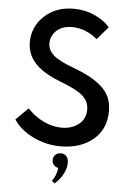

<svg xmlns="http://www.w3.org/2000/svg" viewBox="-64 -810 723 1081"><g transform="rotate(5 298.0 -269.5)"><path d="M302.7 14.5Q217.7 14.5 144.5 -21.8Q71.4 -58.2 35 -114.1L104.5 -182.7Q144.1 -140 195 -115.2Q245.9 -90.5 298.2 -90.5Q355.9 -90.5 394.5 -121.1Q433.2 -151.8 433.2 -204.1Q433.2 -250.5 397.7 -281.8Q362.3 -313.2 269.5 -348.2Q170.9 -385.9 124.5 -436.4Q78.2 -486.8 78.2 -555.5Q78.2 -641.8 143 -702.7Q207.7 -763.6 309.5 -763.6Q372.7 -763.6 428 -738.4Q483.2 -713.2 513.6 -676.8L451.4 -604.1Q423.2 -629.1 385.7 -644.5Q348.2 -660 308.2 -660Q253.2 -660 220.9 -630.2Q188.6 -600.5 188.6 -557.7Q188.6 -520 220.9 -491.4Q253.2 -462.7 328.2 -435Q386.4 -413.6 426.4 -392.3Q466.4 -370.9 496.8 -343.9Q527.3 -316.8 541.6 -283.2Q555.9 -249.5 555.9 -206.8Q555.9 -104.1 484.8 -44.8Q413.6 14.5 302.7 14.5ZM299.5 136.8Q283.6 134.1 273.9 123Q264.1 111.8 264.1 95.5Q264.1 77.3 276.1 65.5Q288.2 53.6 307.3 53.6Q327.3 53.6 338.9 66.8Q350.5 80 350.5 104.5Q350.5 135 332.5 168.6Q314.5 202.3 285.9 225.5L270 211.8Q280.9 199.1 289.3 178.2Q297.7 157.3 299.5 136.8Z"/></g></svg>

Font: Spartan MB SemBd
Style: Regular
Weight: 600
Designer: Matt Bailey, Mirko Velimirovic
Foundry: Matt Bailey
Version: Version 1.005